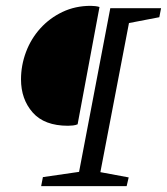

<svg xmlns="http://www.w3.org/2000/svg" viewBox="-20 -638 572 658"><path d="M121 0 127 -31 251 -49 358 -610H532L526 -579L422 -559L324 -48L421 -30L414 0ZM213 -207Q132 -207 92 -252.5Q52 -298 52 -366Q52 -414 69 -459.5Q86 -505 118 -540.5Q150 -576 194 -597Q238 -618 291 -618Q299 -618 307 -617Q315 -616 321 -614L246 -212Q239 -209 230 -208Q221 -207 213 -207Z"/></svg>

Font: Manuale Light
Style: Italic
Weight: 300
Italic angle: -11°
Version: Version 1.002